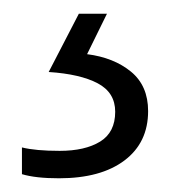

<svg xmlns="http://www.w3.org/2000/svg" viewBox="-20 -20 249 280"><path d="M196 142Q196 188 161.5 214Q127 240 66 240Q32 240 12 234V195Q32 200 67 200Q104 200 126 186.5Q148 173 148 143Q148 115 122.5 101.5Q97 88 51 85L95 0H136L107 59Q146 64 171 84.5Q196 105 196 142Z"/></svg>

Font: Noto Sans Lao Light
Style: Regular
Weight: 300
Designer: Monotype Design Team
Foundry: Monotype Imaging Inc.
Version: Version 2.003; ttfautohint (v1.8.4.7-5d5b)